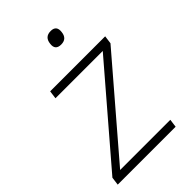

<svg xmlns="http://www.w3.org/2000/svg" viewBox="-208 -765 844 844"><g transform="rotate(-45 214.0 -343.0)"><path d="M234 -648Q238 -686 275 -686Q311 -686 306 -648Q302 -611 266 -611Q229 -611 234 -648ZM59 -38H371L366 0H6L11 -38L375 -462H81L86 -500H428L423 -462Z"/></g></svg>

Font: Haskoy ExtraLight
Style: Italic
Weight: 200
Designer: Ertekin Erdin
Foundry: Ertekin Erdin
Version: Version 2.000; ttfautohint (v1.8.4.7-5d5b)